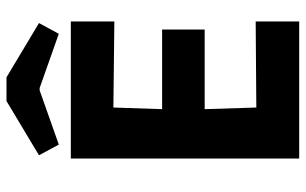

<svg xmlns="http://www.w3.org/2000/svg" viewBox="-195 -746 941 591"><g transform="rotate(-90 275.5 -450.5)"><path d="M83 0V-703H505V-569L240 -572L235 -422H480V-291H235L240 -132L505 -134V0ZM126 -740 93 -801 260 -901H333L500 -801L467 -740L300 -799H293Z"/></g></svg>

Font: Ruda SemiBold
Style: Bold
Weight: 900
Designer: Mariela Monsalve and Angelina Sanchez
Foundry: Mariela Monsalve and Angelina Sanchez
Version: Version 2.000